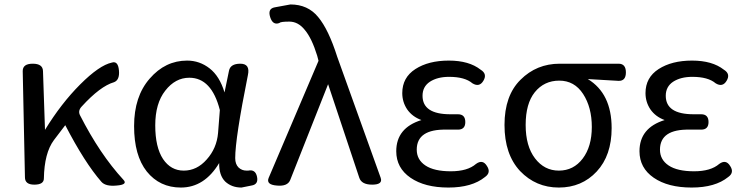

<svg xmlns="http://www.w3.org/2000/svg" viewBox="-20 -829 3341 862"><path d="M134 0Q92 0 92 -33L82 -510Q82 -543 127 -543Q172 -543 173 -510L182 -246Q255 -365 340 -450Q426 -536 482 -548Q510 -557 514 -513Q518 -470 492 -460Q430 -442 347 -351Q329 -332 339 -312Q428 -137 534 -22Q555 0 504 4Q454 9 435 -13Q360 -99 273 -267L222 -200Q179 -142 177 -28Q177 0 134 0Z M792 13Q697 13 639 -59Q582 -131 582 -263Q582 -396 652 -476Q722 -557 820 -557Q876 -557 921 -522Q966 -487 988 -414L1008 -511Q1014 -543 1059 -543Q1104 -543 1093 -492Q1036 -208 1036 -119Q1036 -92 1051 -77Q1066 -63 1087 -63H1094Q1127 -70 1134 -35Q1141 -1 1109 4L1064 13Q1020 13 991 -14Q963 -42 964 -97Q898 13 792 13ZM712 -115Q747 -63 805 -63Q864 -63 908 -113Q953 -163 959 -232L967 -335Q930 -480 830 -480Q767 -480 722 -422Q677 -365 677 -266Q677 -168 712 -115Z M1283 -21Q1271 9 1222 4Q1174 0 1186 -30L1410 -556L1404 -579Q1380 -657 1349 -694Q1319 -732 1279 -732Q1239 -732 1235 -726Q1205 -714 1193 -752Q1181 -790 1213 -796L1284 -809Q1362 -809 1408 -753Q1455 -697 1494 -574L1689 -31Q1700 0 1651 0Q1603 0 1593 -31L1453 -451Z M2166 -84Q2186 -54 2157 -34Q2099 13 1993 13Q1887 13 1823 -31Q1759 -75 1759 -150Q1759 -255 1872 -290Q1831 -305 1808 -338Q1786 -371 1786 -411Q1786 -481 1845 -519Q1904 -557 1995 -557Q2086 -557 2138 -516Q2169 -497 2150 -466Q2132 -436 2101 -455Q2067 -484 1996 -484Q1944 -484 1910 -462Q1877 -440 1877 -399Q1877 -316 2002 -316H2036Q2069 -316 2069 -281Q2069 -247 2036 -247H1985Q1851 -250 1851 -157Q1851 -112 1890 -86Q1929 -60 2004 -60Q2079 -60 2117 -93Q2147 -115 2166 -84Z M2315 -61Q2245 -136 2245 -268Q2245 -400 2317 -471Q2389 -543 2493 -543H2757Q2790 -543 2790 -504Q2790 -465 2757 -466L2619 -474Q2726 -409 2726 -254Q2726 -131 2659 -59Q2592 13 2489 13Q2386 13 2315 -61ZM2489 -63Q2555 -63 2596 -117Q2637 -171 2637 -259Q2637 -347 2598 -407Q2559 -467 2491 -467Q2423 -467 2381 -415Q2340 -364 2340 -268Q2340 -173 2382 -118Q2424 -63 2489 -63Z M3258 -84Q3278 -54 3249 -34Q3191 13 3085 13Q2979 13 2915 -31Q2851 -75 2851 -150Q2851 -255 2964 -290Q2923 -305 2900 -338Q2878 -371 2878 -411Q2878 -481 2937 -519Q2996 -557 3087 -557Q3178 -557 3230 -516Q3261 -497 3242 -466Q3224 -436 3193 -455Q3159 -484 3088 -484Q3036 -484 3002 -462Q2969 -440 2969 -399Q2969 -316 3094 -316H3128Q3161 -316 3161 -281Q3161 -247 3128 -247H3077Q2943 -250 2943 -157Q2943 -112 2982 -86Q3021 -60 3096 -60Q3171 -60 3209 -93Q3239 -115 3258 -84Z"/></svg>

Font: Swei Gothic CJK TC Regular
Style: Regular
Weight: 400
Version: Version 2.129